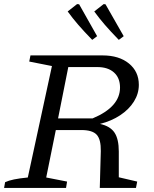

<svg xmlns="http://www.w3.org/2000/svg" viewBox="-31 -919 751 939"><path d="M-11 0 -6 -28Q11 -36 37.5 -41.5Q64 -47 105 -51L223 -596L112 -618L118 -648H471Q551 -648 599.5 -608.5Q648 -569 648 -504Q648 -461 624 -422.5Q600 -384 557 -355.5Q514 -327 458 -313Q508 -302 529 -270.5Q550 -239 550 -178V-52L640 -31L634 0H457L462 -180Q463 -237 442 -260Q421 -283 367 -283H242L195 -51L297 -31L292 0ZM445 -591H303L253 -340H422Q556 -396 556 -491Q556 -538 526.5 -564.5Q497 -591 445 -591ZM420 -724Q380 -765 351.5 -798Q323 -831 300 -863L346 -899L356 -898L444 -742ZM550 -724Q510 -765 481.5 -798Q453 -831 430 -863L476 -899L485 -898L574 -742Z"/></svg>

Font: Piazzolla
Style: Italic
Weight: 400
Italic angle: -11.3°
Designer: Juan Pablo del Peral
Foundry: Huerta Tipografica
Version: Version 1.330